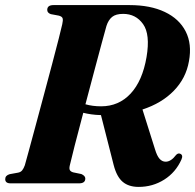

<svg xmlns="http://www.w3.org/2000/svg" viewBox="-26 -720 766 754"><path d="M686.5 -93.5Q664 -43 618.8 -14.5Q573.5 14 518.5 14Q479.5 14 456 -5.8Q432.5 -25.5 420.5 -71.5L370.5 -268Q349.5 -268.5 332.5 -271Q315.5 -273.5 301 -277Q282 -205.5 267.2 -147.8Q252.5 -90 248 -70Q245 -57 248.8 -51.2Q252.5 -45.5 262 -43L293.5 -36.5Q309 -29.5 309 -19Q309 0 284.5 0H15.5Q-5.5 0 -5.5 -16.5Q-5.5 -31 12 -36L45 -42Q55.5 -44 61.2 -51.2Q67 -58.5 71.5 -71Q75.5 -85.5 87 -127.2Q98.5 -169 114 -227Q129.5 -285 146.5 -348Q163.5 -411 178.8 -469Q194 -527 204.8 -568.8Q215.5 -610.5 218.5 -625Q222 -640.5 220 -647.8Q218 -655 205.5 -658.5L173.5 -664.5Q159.5 -669.5 159.5 -681Q159.5 -700 184 -700H483Q564.5 -700 621.2 -673Q678 -646 703.2 -596.5Q728.5 -547 716 -479.5Q704.5 -413 656.8 -363.8Q609 -314.5 533.5 -290L582.5 -134.5Q590.5 -107.5 600.8 -96.2Q611 -85 624.5 -85Q645.5 -85 665.5 -111.5Q673 -119.5 681 -116.5Q694.5 -111.5 686.5 -93.5ZM392 -618Q387 -600.5 374 -552.5Q361 -504.5 344 -440.5Q327 -376.5 309.5 -310.5Q337.5 -302.5 371 -302.5Q440.5 -302.5 487 -352.5Q533.5 -402.5 549.5 -496Q564.5 -585 536 -625.2Q507.5 -665.5 457.5 -665.5Q429 -665.5 414.2 -653.5Q399.5 -641.5 392 -618Z"/></svg>

Font: Fraunces 72pt
Style: Bold Italic
Weight: 700
Italic angle: -16°
Version: Version 1.000;[b76b70a41]